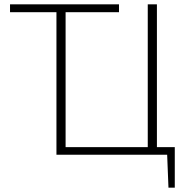

<svg xmlns="http://www.w3.org/2000/svg" viewBox="-20 -710 853 881"><path d="M700 -35V-690H658V-35H281V-654H526V-690H26V-654H239V0H747L753 151H782V-35Z"/></svg>

Font: Exo 2 Extra Light
Style: Regular
Weight: 250
Designer: Natanael Gama
Version: Version 1.001;PS 001.001;hotconv 1.0.88;makeotf.lib2.5.64775